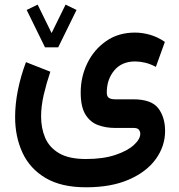

<svg xmlns="http://www.w3.org/2000/svg" viewBox="-20 -546 758 812"><path d="M170.4 -345.7 92.8 -503.9 139.2 -526.4 198.2 -406.2 257.3 -526.4 303.7 -503.9 226.1 -345.7ZM343.8 246.1Q238.8 246.1 172.4 206.5Q106 167 75 99.6Q43.9 32.2 43.9 -50.8Q43.9 -106.4 55.9 -165.8Q67.9 -225.1 89.8 -283.2L192.9 -242.7Q176.3 -193.8 165 -145.3Q153.8 -96.7 153.8 -53.2Q153.8 -3.9 171.1 36.9Q188.5 77.6 230 102.1Q271.5 126.5 343.8 126.5Q416 126.5 467.3 109.4Q518.6 92.3 545.9 67.4Q573.2 42.5 573.2 20Q573.2 10.3 567.4 2.7Q561.5 -4.9 545.9 -4.9H466.8Q427.7 -4.9 394.5 -17.1Q361.3 -29.3 341.3 -61.8Q321.3 -94.2 321.3 -154.8Q321.3 -221.2 349.4 -278.8Q377.4 -336.4 429 -372.3Q480.5 -408.2 550.8 -408.2Q582.5 -408.2 615.2 -398.7Q647.9 -389.2 677.2 -368.7L639.2 -263.2Q615.2 -275.9 593.3 -281Q571.3 -286.1 551.3 -286.1Q495.1 -286.1 463.4 -248.3Q431.6 -210.4 431.6 -154.8Q431.6 -138.2 440.4 -132.1Q449.2 -126 467.8 -126H543Q620.6 -126 649.4 -88.1Q678.2 -50.3 678.2 7.8Q678.2 71.8 639.4 126Q600.6 180.2 525.9 213.1Q451.2 246.1 343.8 246.1Z"/></svg>

Font: Vazirmatn RD UI FD SemiBold
Style: Regular
Weight: 600
Designer: Saber Rastikerdar
Foundry: Saber Rastikerdar
Version: Version 33.003